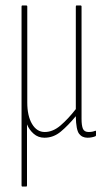

<svg xmlns="http://www.w3.org/2000/svg" viewBox="-20 -499 377 704"><path d="M62 185Q59 185 59 181V-475Q59 -479 62 -479H76Q80 -479 80 -475V-123Q80 -74 97.5 -44.5Q115 -15 144 -15Q174 -15 202 -39Q230 -63 258 -99V-475Q258 -479 261 -479H275Q279 -479 279 -475V-63Q279 -39 284 -27Q289 -15 305 -15Q312 -15 317.5 -16Q323 -17 328 -19Q332 -21 332 -17V-3Q332 0 329 1Q324 3 316.5 4.5Q309 6 301 6Q281 6 270 -8.5Q259 -23 258 -71V-73Q230 -39 203 -16.5Q176 6 143 6Q120 6 103.5 -8.5Q87 -23 79 -43V181Q79 185 76 185Z"/></svg>

Font: Sofia Sans Extra Condensed Thin
Style: Regular
Weight: 250
Version: Version 4.100